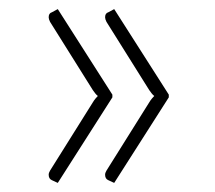

<svg xmlns="http://www.w3.org/2000/svg" viewBox="-20 -470 472 422"><path d="M231 -450 351 -262V-256L231 -68L218 -74Q211 -77 211 -86Q211 -90 214 -95L308 -245Q311 -250 314 -253.5Q317 -257 319 -259Q314 -263 308 -272L214 -422Q211 -428 211 -432Q211 -441 218 -443ZM107 -450 227 -262V-256L107 -68L94 -74Q87 -77 87 -86Q87 -90 90 -95L184 -245Q187 -250 190 -253.5Q193 -257 195 -259Q190 -263 184 -272L90 -422Q87 -428 87 -432Q87 -441 94 -443Z"/></svg>

Font: Aleo ExtraLight
Style: Regular
Weight: 250
Designer: Alessio Laiso
Foundry: Alessio Laiso
Version: Version 2.001;gftools[0.9.29]